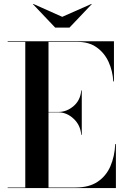

<svg xmlns="http://www.w3.org/2000/svg" viewBox="-20 -961 641 981"><path d="M298 -875 447.4 -941 449 -940 335 -820H262L148 -940L150 -941ZM395.2 -272Q390.8 -322.2 355.9 -354.6Q321 -387 278.2 -387H227.8V-3H366.2Q434.8 -3 478.4 -32.1Q522.1 -61.1 543.9 -111.3Q565.8 -161.5 568.8 -225H572.2V0H19.2V-3H109.2V-747H19.2V-750H562.2V-545H558.8Q555.8 -598.5 534.8 -644.6Q513.8 -690.6 474.2 -718.8Q434.8 -747 376.2 -747H227.8V-389H278.2Q321 -389 355.9 -418.9Q390.8 -448.8 395.2 -499H397.8V-272Z"/></svg>

Font: Bodoni* 72 Medium
Style: Regular
Weight: 500
Version: Version 1.002; ttfautohint (v0.97) -l 8 -r 50 -G 200 -x 14 -